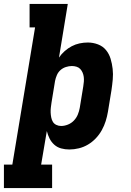

<svg xmlns="http://www.w3.org/2000/svg" viewBox="-51 -755 671 980"><path d="M-31 205V85H12L128 -615H100V-735H295L250 -461Q262 -479 279 -494Q296 -509 315 -519Q334 -529 355 -533.5Q376 -538 397 -538Q424 -538 449 -528.5Q474 -519 490 -499.5Q506 -480 513.5 -455Q521 -430 524 -403.5Q527 -377 524.5 -349.5Q522 -322 518 -295L500 -185Q496 -161 488.5 -137Q481 -113 468.5 -90.5Q456 -68 438 -49Q420 -30 398 -17Q376 -4 351.5 2Q327 8 303 8Q281 8 261 2.5Q241 -3 226 -16.5Q211 -30 202 -48Q193 -66 188 -86L159 85H215V205ZM261 -112Q278 -112 295.5 -119Q313 -126 326 -139.5Q339 -153 346 -170Q353 -187 356 -204L374 -314Q376 -326 377 -338.5Q378 -351 376.5 -362.5Q375 -374 370.5 -384.5Q366 -395 358.5 -403Q351 -411 339.5 -414.5Q328 -418 316 -418Q301 -418 285.5 -413Q270 -408 258 -397.5Q246 -387 239.5 -372Q233 -357 230 -342L212 -232Q210 -219 208.5 -206Q207 -193 207.5 -180.5Q208 -168 210.5 -155.5Q213 -143 219 -133Q225 -123 236.5 -117.5Q248 -112 261 -112Z"/></svg>

Font: Iosevka Curly Slab HvEx
Style: Italic
Weight: 900
Width: 7
Italic angle: -9°
Monospace: yes
Designer: Belleve Invis
Foundry: Belleve Invis
Version: Version 11.1.0; ttfautohint (v1.8.3)